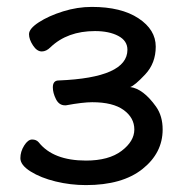

<svg xmlns="http://www.w3.org/2000/svg" viewBox="-20 -512 541 556"><path d="M229 24Q184 24 141 13.5Q98 3 68.5 -15.5Q39 -34 39 -54Q39 -73 50 -90.5Q61 -108 73 -108Q85 -108 92 -100Q134 -47 229 -47Q295 -47 332 -75Q369 -103 369 -137Q369 -171 338 -193.5Q307 -216 247 -216Q220 -216 171 -207H168Q151 -207 142 -225Q133 -243 133 -259Q133 -279 150 -279Q349 -287 349 -368Q349 -394 322.5 -408Q296 -422 255 -422Q175 -422 126 -375Q114 -363 101 -363Q87 -363 75.5 -380.5Q64 -398 64 -413Q64 -429 92.5 -447.5Q121 -466 162.5 -479Q204 -492 246 -492Q331 -492 381 -459Q431 -426 431 -377Q431 -329 400.5 -296.5Q370 -264 357 -260Q395 -255 432 -203Q451 -176 451 -137Q451 -69 392.5 -22.5Q334 24 229 24Z"/></svg>

Font: LXGW WenKai Medium
Style: Regular
Weight: 500
Designer: LXGW / Fontworks Inc.
Foundry: LXGW / Fontworks Inc.
Version: Version 1.501; October 10, 2024